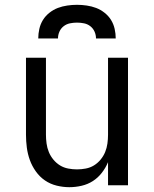

<svg xmlns="http://www.w3.org/2000/svg" viewBox="-20 -770 640 798"><path d="M268 8Q242 8 215.5 1.5Q189 -5 167 -20Q145 -35 129 -57.5Q113 -80 104 -105Q95 -130 91.5 -156.5Q88 -183 88 -210V-530H171V-210Q171 -192 173.5 -173.5Q176 -155 183 -138Q190 -121 202 -106.5Q214 -92 229.5 -82.5Q245 -73 263.5 -69.5Q282 -66 300 -66Q318 -66 336.5 -69.5Q355 -73 370.5 -82.5Q386 -92 398 -106.5Q410 -121 417 -138Q424 -155 426.5 -173.5Q429 -192 429 -210V-530H512V0H429V-96Q419 -72 403 -51.5Q387 -31 366 -17.5Q345 -4 319.5 2Q294 8 268 8ZM139 -610Q139 -630 143.5 -650Q148 -670 158.5 -687Q169 -704 185.5 -717Q202 -730 220.5 -737Q239 -744 259.5 -747Q280 -750 300 -750Q320 -750 340.5 -747Q361 -744 379.5 -737Q398 -730 414.5 -717Q431 -704 441.5 -687Q452 -670 456.5 -650Q461 -630 461 -610H379Q379 -625 373 -638.5Q367 -652 355.5 -661Q344 -670 329.5 -673Q315 -676 300 -676Q285 -676 270.5 -673Q256 -670 244.5 -661Q233 -652 227 -638.5Q221 -625 221 -610Z"/></svg>

Font: Iosevka Curly Extended
Style: Regular
Weight: 400
Width: 7
Monospace: yes
Designer: Belleve Invis
Foundry: Belleve Invis
Version: Version 11.1.0; ttfautohint (v1.8.3)